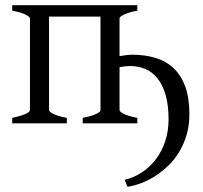

<svg xmlns="http://www.w3.org/2000/svg" viewBox="-20 -474 781 738"><path d="M708 -34.7Q708 8.3 697.3 44.4Q686.5 80.6 668.5 110.4Q650.4 140.1 626.5 163.1Q602.5 186 576.2 202.9Q549.8 219.7 522.5 230Q495.1 240.2 470.2 244.1Q467.8 238.8 464.8 231.4Q461.9 224.1 459.5 217.3Q495.1 208.5 526.1 188Q557.1 167.5 579.6 137.5Q602.1 107.4 615 68.8Q627.9 30.3 627.9 -14.6Q627.9 -68.8 616.9 -107.7Q606 -146.5 586.2 -171.6Q566.4 -196.8 539.3 -208.5Q512.2 -220.2 480 -220.2Q461.9 -220.2 439.5 -215.8V-50.8Q439.5 -44.9 455.8 -36.4Q472.2 -27.8 507.8 -21V0H297.9V-21Q330.1 -27.3 347.7 -35.2Q365.2 -43 366.2 -49.8V-410.2H168.5V-50.8Q168.5 -44.9 184.8 -36.4Q201.2 -27.8 236.8 -21V0H26.9V-21Q60.1 -27.8 77.6 -35.9Q95.2 -43.9 95.2 -50.8V-403.8Q94.2 -409.7 77.9 -418Q61.5 -426.3 26.9 -433.1V-454.1H507.8V-433.1Q474.6 -426.3 457 -418.2Q439.5 -410.2 439.5 -403.3V-258.3Q453.6 -260.7 466.1 -262.2Q478.5 -263.7 488.3 -263.7Q537.1 -263.7 577.6 -251.5Q618.2 -239.3 647.2 -211.9Q676.3 -184.6 692.1 -140.9Q708 -97.2 708 -34.7Z"/></svg>

Font: Noto Serif Devanagari
Style: Regular
Weight: 400
Designer: Monotype Design Team
Foundry: Monotype Imaging Inc.
Version: Version 1.01